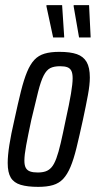

<svg xmlns="http://www.w3.org/2000/svg" viewBox="-20 -720 373 748"><path d="M129 8Q87 8 60.5 0Q34 -8 22 -28Q10 -48 10 -85Q10 -114 16.5 -155.5Q23 -197 36 -253Q50 -318 61.5 -364Q73 -410 85.5 -440Q98 -470 114 -487Q130 -504 153.5 -511Q177 -518 211 -518Q254 -518 279.5 -509Q305 -500 317.5 -478.5Q330 -457 330 -418Q330 -390 322.5 -349.5Q315 -309 303 -253Q289 -189 278 -144Q267 -99 254.5 -69.5Q242 -40 226 -23Q210 -6 186.5 1Q163 8 129 8ZM127 -48Q145 -48 158 -52.5Q171 -57 181 -68.5Q191 -80 199.5 -103Q208 -126 216.5 -162.5Q225 -199 236 -253Q250 -316 256.5 -355Q263 -394 263 -415Q263 -434 258 -444Q253 -454 242.5 -458Q232 -462 214 -462Q190 -462 175.5 -454.5Q161 -447 150 -425.5Q139 -404 128.5 -362.5Q118 -321 102 -253Q89 -192 82 -154Q75 -116 75 -94Q75 -76 80.5 -66Q86 -56 97.5 -52Q109 -48 127 -48ZM187 -574 161 -695V-700H222L230 -578V-574ZM288 -574 267 -695V-700H327L333 -578V-574Z"/></svg>

Font: Saira UltraCondensed Medium
Style: Italic
Weight: 500
Width: 1
Italic angle: -12°
Designer: Hector Gatti with collaboration of the Omnibus-Type team
Foundry: Omnibus-Type
Version: Version 1.101